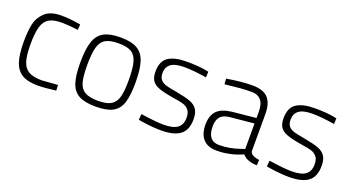

<svg xmlns="http://www.w3.org/2000/svg" viewBox="-43 -927 2458 1351"><g transform="rotate(20 1186.0 -251.0)"><path d="M57 -250Q57 -322 68 -376.5Q79 -431 120 -471Q161 -511 244 -511Q275 -511 305 -508.5Q335 -506 389 -497L386 -456Q307 -465 264 -465Q203 -465 169.5 -445.5Q136 -426 122 -379.5Q108 -333 108 -247Q108 -166 121.5 -121Q135 -76 169.5 -55.5Q204 -35 269 -35L388 -44L390 -2Q299 9 256 9Q179 9 136 -17Q93 -43 75 -99Q57 -155 57 -250Z M481 -245Q481 -346 500 -402.5Q519 -459 563.5 -484Q608 -509 688 -509Q769 -509 813.5 -483.5Q858 -458 876.5 -401.5Q895 -345 895 -245Q895 -149 877.5 -94.5Q860 -40 815.5 -15.5Q771 9 688 9Q606 9 561.5 -15.5Q517 -40 499 -94.5Q481 -149 481 -245ZM844 -245Q844 -333 831 -379.5Q818 -426 785.5 -445.5Q753 -465 690 -465Q626 -465 592.5 -445.5Q559 -426 546 -379.5Q533 -333 533 -245Q533 -163 545 -119Q557 -75 590.5 -55Q624 -35 690 -35Q755 -35 787.5 -55Q820 -75 832 -118.5Q844 -162 844 -245Z M1036 -3 1006 -8 1010 -52Q1123 -35 1181 -35Q1251 -35 1284 -59Q1317 -83 1317 -136Q1317 -174 1300.5 -193.5Q1284 -213 1258.5 -221Q1233 -229 1188 -235Q1181 -237 1165 -239Q1100 -250 1065 -264Q1030 -278 1015 -302Q1000 -326 1000 -367Q1000 -446 1047.5 -477Q1095 -508 1185 -508Q1265 -508 1324 -498L1350 -493L1348 -450Q1246 -466 1183 -466Q1113 -466 1081.5 -443Q1050 -420 1050 -374Q1050 -342 1065 -325Q1080 -308 1104.5 -300.5Q1129 -293 1176 -285Q1183 -283 1197 -281Q1263 -269 1297.5 -255.5Q1332 -242 1349.5 -216Q1367 -190 1367 -142Q1367 -62 1320.5 -26.5Q1274 9 1177 9Q1116 9 1036 -3Z M1458 -136Q1458 -205 1492 -240.5Q1526 -276 1601 -285L1780 -303V-351Q1780 -409 1755.5 -436.5Q1731 -464 1688 -464Q1644 -464 1606 -461Q1568 -458 1487 -449L1484 -490Q1592 -509 1676 -509Q1755 -509 1792 -471Q1829 -433 1829 -351V-74Q1830 -58 1848 -47Q1866 -36 1898 -32L1896 9Q1860 9 1831.5 -2Q1803 -13 1787 -33Q1693 9 1593 9Q1527 9 1492.5 -29Q1458 -67 1458 -136ZM1753 -62 1780 -71V-262L1607 -245Q1555 -241 1532.5 -216Q1510 -191 1510 -142Q1510 -34 1597 -34Q1675 -34 1753 -62Z M1995 -3 1965 -8 1969 -52Q2082 -35 2140 -35Q2210 -35 2243 -59Q2276 -83 2276 -136Q2276 -174 2259.5 -193.5Q2243 -213 2217.5 -221Q2192 -229 2147 -235Q2140 -237 2124 -239Q2059 -250 2024 -264Q1989 -278 1974 -302Q1959 -326 1959 -367Q1959 -446 2006.5 -477Q2054 -508 2144 -508Q2224 -508 2283 -498L2309 -493L2307 -450Q2205 -466 2142 -466Q2072 -466 2040.5 -443Q2009 -420 2009 -374Q2009 -342 2024 -325Q2039 -308 2063.5 -300.5Q2088 -293 2135 -285Q2142 -283 2156 -281Q2222 -269 2256.5 -255.5Q2291 -242 2308.5 -216Q2326 -190 2326 -142Q2326 -62 2279.5 -26.5Q2233 9 2136 9Q2075 9 1995 -3Z"/></g></svg>

Font: Cairo Light
Style: Regular
Weight: 300
Designer: Mohamed Gaber, the designers of Titillium
Foundry: Kief Type Foundry
Version: Version 2.009; ttfautohint (v1.5.33-1714) -l 8 -r 50 -G 200 